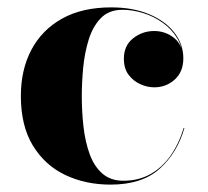

<svg xmlns="http://www.w3.org/2000/svg" viewBox="-20 -490 564 520"><path d="M279.5 10Q211.5 10 156.5 -16.2Q101.5 -42.5 69 -95.8Q36.5 -149 36.5 -230Q36.5 -301.5 65.2 -355.5Q94 -409.5 148.5 -439.8Q203 -470 281 -470Q340 -470 384 -451.5Q428 -433 452.2 -401.8Q476.5 -370.5 476.5 -332Q476.5 -295.5 453.2 -274.5Q430 -253.5 397.5 -253.5Q379 -253.5 360 -262Q341 -270.5 328.2 -287.5Q315.5 -304.5 315.5 -331Q315.5 -366.5 340.5 -386.2Q365.5 -406 397.5 -406Q428.5 -406 452 -386.8Q475.5 -367.5 475.5 -332H474.5Q474.5 -362.5 459.8 -386.8Q445 -411 421 -428.2Q397 -445.5 368.2 -454.5Q339.5 -463.5 311.5 -463.5Q275 -463.5 253 -440.8Q231 -418 220 -382Q209 -346 205.2 -305.8Q201.5 -265.5 201.5 -230Q201.5 -187 206.2 -146Q211 -105 223 -72.2Q235 -39.5 257.2 -20Q279.5 -0.5 314 -0.5Q355 -0.5 387 -18.2Q419 -36 441.8 -68.2Q464.5 -100.5 477.5 -143.5H479.5Q460 -75.5 412.2 -32.8Q364.5 10 279.5 10Z"/></svg>

Font: Bodoni Moda 96pt
Style: Bold
Weight: 700
Version: Version 2.005